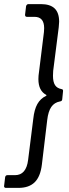

<svg xmlns="http://www.w3.org/2000/svg" viewBox="-22 -794 335 935"><path d="M6 121Q2 121 -0.5 118Q-3 115 -2 111L3 69Q5 59 14 59H51Q106 59 115 -16L140 -215Q145 -261 160 -287.5Q175 -314 202 -327Q207 -331 203 -332Q165 -352 165 -409Q165 -425 168 -444L192 -638Q193 -645 193 -657Q193 -712 146 -712H109Q100 -712 100 -722L105 -764Q106 -768 109 -771Q112 -774 116 -774H177Q222 -774 244 -753Q266 -732 266 -688Q266 -681 264 -661L237 -449Q236 -440 236 -425Q236 -395 246 -379.5Q256 -364 278 -360Q286 -359 285 -350L281 -310Q280 -301 270 -300Q243 -295 228 -273.5Q213 -252 208 -210L182 7Q175 66 147 93.5Q119 121 68 121Z"/></svg>

Font: Barlow
Style: Italic
Weight: 400
Italic angle: -7°
Designer: Jeremy Tribby
Foundry: Tribby Type
Version: Version 1.408